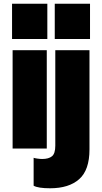

<svg xmlns="http://www.w3.org/2000/svg" viewBox="-20 -800 550 1034"><path d="M277.8 -15.1V-529.8H461.9V4.9Q461.9 115.7 406.5 164.8Q351.1 213.9 250 213.9Q185.5 213.9 161.1 200.2V49.8Q165.5 51.8 180.7 54Q195.8 56.2 207 56.2Q242.2 56.2 260 41.5Q277.8 26.9 277.8 -15.1ZM47.9 0V-529.8H231.9V0ZM234.9 -779.8V-589.8H44.9V-779.8ZM464.8 -779.8V-589.8H274.9V-779.8Z"/></svg>

Font: Cooper Hewitt
Style: Heavy
Weight: 713
Designer: Village Type and Design LLC
Foundry: Cooper Hewitt Smithsonian Design Museum
Version: 1.000